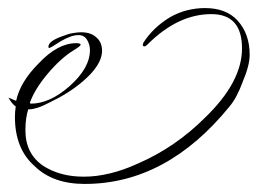

<svg xmlns="http://www.w3.org/2000/svg" viewBox="-20 -395 651 476"><path d="M190 61Q111 61 66 17Q17 -26 17 -105Q17 -111 17.5 -118Q18 -125 19 -131Q9 -138 1 -153L20 -145Q30 -192 76 -238Q123 -288 169 -288Q180 -288 180 -284Q180 -281 162 -270Q131 -251 98 -212Q82 -193 71 -175Q60 -157 54 -140Q55 -139 55 -139Q55 -139 56 -138Q103 -138 152 -181Q203 -226 203 -271Q203 -284 196 -296Q189 -308 175 -308Q165 -308 154 -304Q143 -300 131 -293Q105 -276 102 -276Q100 -276 100 -279Q100 -293 134 -305Q149 -311 161 -313Q173 -315 181 -315Q205 -315 218 -303Q233 -291 233 -269Q233 -234 185 -193Q151 -164 105 -142Q86 -132 73.5 -128Q61 -124 53 -124H50Q47 -115 45 -102Q43 -89 43 -72Q43 -14 87 16Q107 29 132 36Q157 43 188 43Q251 43 323 10Q415 -30 489 -104Q580 -192 580 -275Q580 -360 504 -360Q421 -360 346 -285Q341 -280 338 -280Q334 -280 334 -284Q334 -286 336 -290Q360 -327 401 -352Q422 -364 444 -369.5Q466 -375 488 -375Q541 -375 569 -344Q599 -311 599 -259Q599 -233 582 -193Q567 -152 549 -131Q393 61 190 61Z"/></svg>

Font: Ruthie
Style: Regular
Weight: 400
Designer: Robert E. Leuschke
Foundry: Robert E. Leuschke
Version: Version 1.012